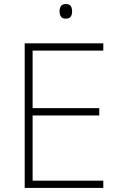

<svg xmlns="http://www.w3.org/2000/svg" viewBox="-20 -928 591 948"><path d="M490 0H102V-714H490V-678H141V-394H470V-358H141V-36H490ZM304 -908Q323 -908 329.5 -898Q336 -888 336 -872Q336 -856 329.5 -846Q323 -836 304 -836Q288 -836 281 -846Q274 -856 274 -872Q274 -888 281 -898Q288 -908 304 -908Z"/></svg>

Font: Noto Sans Devanagari ExtraLight
Style: Regular
Weight: 200
Designer: Jelle Bosma - Monotype Design Team
Foundry: Monotype Imaging Inc.
Version: Version 2.004; ttfautohint (v1.8.4.7-5d5b)